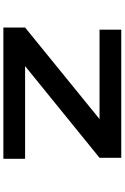

<svg xmlns="http://www.w3.org/2000/svg" viewBox="180 -920 740 1140"><g transform="rotate(90 550.0 -350.0)"><path d="M143.5 0V-129L687 -571H156V-700H917V-571L372.5 -129H923V0Z"/></g></svg>

Font: Trispace Expanded
Style: Bold
Weight: 700
Width: 7
Designer: Tyler Finck
Foundry: Etcetera Type Company
Version: Version 1.210; ttfautohint (v1.8.3)